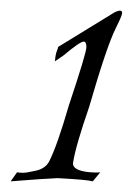

<svg xmlns="http://www.w3.org/2000/svg" viewBox="-21 -628 249 360"><path d="M194 -605Q200 -608 204 -608Q208 -608 208 -603.5Q208 -599 196 -575Q179 -541 146 -427Q121 -355 116 -323Q114 -308 148 -305Q160 -304 167 -305L153 -288Q143 -291 87 -294Q62 -293 -1 -288L11 -305Q15 -304 22 -304Q29 -304 46.5 -308Q64 -312 71 -325Q86 -354 108 -430Q141 -529 141 -539.5Q141 -550 136 -550Q129 -550 98 -524L82 -513Q83 -526 85.5 -532Q88 -538 88 -540Z"/></svg>

Font: Italianno
Style: Regular
Weight: 400
Designer: Robert E. Leuschke
Foundry: Robert E. Leuschke
Version: Version 1.003